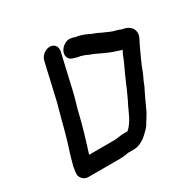

<svg xmlns="http://www.w3.org/2000/svg" viewBox="-157 -849 1039 1034"><g transform="rotate(-30 363.0 -332.0)"><path d="M214 -637 165 -424C157 -388 147 -359 138 -323C130 -288 119 -253 111 -222C99 -177 81 -131 71 -88C68 -79 66 -71 64 -62C64 -57 63 -53 62 -48C60 -39 60 -31 59 -24C58 1 79 24 106 24H304C323 24 340 22 357 18H390C427 18 457 -1 479 -22L494 -36C503 -45 511 -54 517 -63C521 -73 529 -82 534 -91C541 -104 552 -119 558 -134C575 -173 594 -211 613 -250L623 -275C630 -291 637 -303 643 -319C659 -365 681 -407 701 -452C711 -475 729 -496 725 -522C721 -553 695 -570 660 -575L650 -579C635 -584 626 -587 613 -590C592 -597 572 -608 552 -616C534 -627 512 -631 493 -642L470 -652C455 -656 443 -662 425 -663C416 -667 410 -668 399 -670C371 -677 340 -654 329 -630C316 -600 332 -576 355 -571C368 -567 382 -562 397 -561C398 -561 398 -561 399 -560C409 -557 423 -553 432 -548C449 -539 459 -539 475 -530C497 -519 518 -510 541 -500L562 -492C578 -488 590 -481 608 -478V-475C604 -468 600 -460 596 -451C591 -439 589 -430 584 -421L577 -405C570 -391 562 -374 555 -358C546 -335 536 -317 528 -295L517 -270C510 -255 504 -241 497 -227C478 -193 462 -146 440 -116C440 -115 438 -113 435 -109C427 -98 422 -92 412 -84H385C366 -84 348 -78 328 -78H170C195 -156 219 -235 239 -321C249 -358 259 -388 267 -424L316 -637C322 -665 305 -688 277 -688C249 -688 220 -665 214 -637Z"/></g></svg>

Font: Electronic
Style: UltBlkIt
Weight: 500
Version: Version 1.011